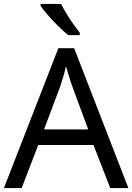

<svg xmlns="http://www.w3.org/2000/svg" viewBox="-20 -964 679 984"><path d="M545 0 459 -221H176L91 0H0L279 -717H360L638 0ZM352 -517Q349 -525 342 -546Q335 -567 328.5 -589.5Q322 -612 318 -624Q311 -593 302 -563.5Q293 -534 287 -517L206 -301H432ZM293 -944Q304 -922 320.5 -894.5Q337 -867 355.5 -841Q374 -815 389 -796V-784H330Q307 -802 278 -830.5Q249 -859 224.5 -887.5Q200 -916 188 -934V-944Z"/></svg>

Font: Noto Sans Carian
Style: Regular
Weight: 400
Designer: Monotype Design Team
Foundry: Monotype Imaging Inc.
Version: Version 2.002; ttfautohint (v1.8.4.7-5d5b)